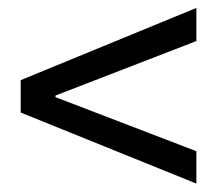

<svg xmlns="http://www.w3.org/2000/svg" viewBox="-20 -544 554 475"><path d="M31.2 -265.6V-345.7L465.8 -524.4V-442.4L117.2 -307.6V-303.7L465.8 -169.9V-89.8Z"/></svg>

Font: Reddit Sans Chocolate
Style: Regular
Weight: 400
Designer: Stephen Hutchings
Foundry: Reddit
Version: Version 1.013